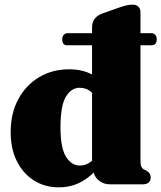

<svg xmlns="http://www.w3.org/2000/svg" viewBox="-20 -794 695 827"><path d="M248 -625Q248 -636.5 254.5 -643.8Q261 -651 270 -651H376.5V-676Q376.5 -699 388.2 -713.8Q400 -728.5 420 -735.5L491.5 -761Q512.5 -768 525 -771Q537.5 -774 552.5 -774Q567 -774 576 -765.2Q585 -756.5 585 -742V-651H632Q642.5 -651 648.8 -643.8Q655 -636.5 655 -625Q655 -599 632 -599H585V-105Q585 -85.5 588.2 -77.5Q591.5 -69.5 598.5 -65L609 -60Q629 -49.5 629 -29.5Q629 0 593 0H454Q428 0 408 -14.8Q388 -29.5 384 -51Q352.5 -20 315.5 -3.5Q278.5 13 234 13Q173.5 13 126.5 -16.5Q79.5 -46 52.8 -99.5Q26 -153 26 -224.5Q26 -306 58.8 -366.8Q91.5 -427.5 148.5 -461.5Q205.5 -495.5 277.5 -495.5Q335 -495.5 376.5 -473V-599H269Q248 -599 248 -625ZM240.5 -246Q240.5 -157 264.2 -119Q288 -81 323.5 -81Q353.5 -81 376.5 -102V-394.5Q364.5 -406 351.2 -411Q338 -416 323.5 -416Q286.5 -416 263.5 -377Q240.5 -338 240.5 -246Z"/></svg>

Font: Fraunces 9pt S000 Black
Style: Regular
Weight: 900
Version: Version 1.000; ttfautohint (v1.8.3)